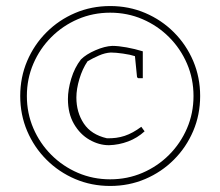

<svg xmlns="http://www.w3.org/2000/svg" viewBox="-20 -609 730 636"><path d="M345 7Q283 7 229 -16Q175 -39 134 -80Q93 -121 70 -175Q47 -229 47 -291Q47 -353 70 -407Q93 -461 134 -502Q175 -543 229 -566Q283 -589 345 -589Q407 -589 461 -566Q515 -543 556 -502Q597 -461 620 -407Q643 -353 643 -291Q643 -229 620 -175Q597 -121 556 -80Q515 -39 461 -16Q407 7 345 7ZM345 -15Q402 -15 452 -36.5Q502 -58 540 -96Q578 -134 599.5 -184Q621 -234 621 -291Q621 -348 599.5 -398Q578 -448 540 -486Q502 -524 452 -545.5Q402 -567 345 -567Q288 -567 238 -545.5Q188 -524 150 -486Q112 -448 90.5 -398Q69 -348 69 -291Q69 -234 90.5 -184Q112 -134 150 -96Q188 -58 238 -36.5Q288 -15 345 -15ZM341 -128Q308 -128 276.5 -146Q245 -164 225 -198.5Q205 -233 205 -281Q205 -312 216 -348.5Q227 -385 248 -412Q265 -429 296 -442.5Q327 -456 352 -457Q372 -457 399.5 -452Q427 -447 453 -439V-437V-350H438L434 -353L427 -423Q412 -428 387.5 -431.5Q363 -435 347 -435Q328 -434 307.5 -425Q287 -416 270 -406Q253 -381 243 -347.5Q233 -314 233 -286Q233 -237 257.5 -200Q282 -163 334 -151Q366 -150 393 -159Q420 -168 448 -189L459 -174Q435 -152 404.5 -140.5Q374 -129 341 -128Z"/></svg>

Font: Labrada ExtraLight
Style: Regular
Weight: 200
Designer: Mercedes Jáuregui
Foundry: Omnibus-Type Team
Version: Version 1.000; ttfautohint (v1.8.4.7-5d5b)